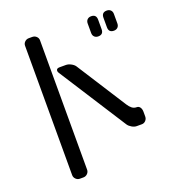

<svg xmlns="http://www.w3.org/2000/svg" viewBox="-153 -891 1034 1121"><g transform="rotate(-20 364.0 -330.5)"><path d="M634 -638Q649 -638 658 -647Q667 -656 667 -671V-730Q667 -745 658 -754Q649 -763 634 -763Q602 -763 602 -730V-671Q602 -638 634 -638ZM537 -638Q569 -638 569 -671V-730Q569 -763 537 -763Q522 -763 513 -754Q504 -745 504 -730V-671Q504 -656 513 -647Q522 -638 537 -638ZM151 106H173Q188 106 198.5 95.5Q209 85 209 71V-733Q209 -747 198.5 -757Q188 -767 173 -767H151Q137 -767 126.5 -757Q116 -747 116 -733V71Q116 85 126.5 95.5Q137 106 151 106ZM247 -517 515 -99Q523 -87 538.5 -78Q554 -69 568 -69H600Q614 -69 624 -79.5Q634 -90 634 -105V-134Q634 -151 626.5 -162Q619 -173 605 -173Q589 -173 576.5 -183Q564 -193 554 -209L357 -517Q349 -529 332.5 -537.5Q316 -546 302 -546H262Q242 -546 242 -531Q242 -524 247 -517Z"/></g></svg>

Font: WD-XL Lubrifont TC
Style: Regular
Weight: 400
Designer: [WD-XL Lubrifont] Copyright 2020-2022 (c) NightFurySL2001, Skr-ZERO; [ZCOOL QingKe HuangYou] Copyright 2018-2022 (c) The
Version: Version 2.001;hotconv 1.1.1;makeotfexe 2.6.0